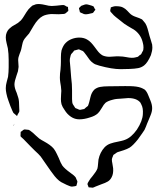

<svg xmlns="http://www.w3.org/2000/svg" viewBox="-20 -738 773 930"><path d="M73 -217Q73 -213 73.5 -206.5Q74 -200 73 -196Q72 -194 69.5 -190Q67 -186 66 -184L63 -177Q62 -176 60.5 -177.5Q59 -179 58 -180Q55 -183 51.5 -185.5Q48 -188 45 -191L40 -201Q36 -209 30 -225Q28 -231 21 -250Q14 -269 11 -285Q8 -299 8 -311Q8 -325 12.5 -341.5Q17 -358 19 -366Q22 -389 22 -412Q22 -418 22 -448Q22 -478 18 -504Q16 -513 12 -529Q8 -545 8 -557Q8 -565 9 -569Q14 -592 31 -604Q37 -610 48.5 -616Q60 -622 67 -627L81 -639Q84 -642 87.5 -647Q91 -652 93 -655Q98 -663 108 -679Q118 -695 129 -704Q136 -711 137 -711Q139 -712 148 -715Q150 -716 153 -717Q156 -718 159 -718Q173 -720 199 -714Q217 -709 231 -709Q240 -709 253.5 -710.5Q267 -712 276 -713Q278 -713 282.5 -713.5Q287 -714 290 -713Q294 -712 297.5 -709.5Q301 -707 303 -706Q307 -706 309 -704Q310 -702 309.5 -700Q309 -698 310 -696L311 -687Q311 -684 306 -681Q299 -674 295 -672Q291 -670 281 -670Q275 -669 264 -669L228 -670Q202 -668 187 -660Q164 -648 143 -613Q124 -581 121 -576Q117 -571 107.5 -560.5Q98 -550 94 -542Q90 -534 87.5 -521Q85 -508 83 -500Q82 -494 75 -477Q68 -460 68 -447Q68 -439 69 -431Q70 -423 70 -414Q70 -411 67 -393Q63 -379 60 -372Q50 -344 50 -329Q50 -312 61 -288Q66 -274 69 -263Q73 -249 73 -217ZM365 -688Q365 -689 363.5 -693Q362 -697 363 -699Q363 -700 367.5 -704Q372 -708 374 -710Q388 -715 391 -716L397 -717Q403 -717 411 -714.5Q419 -712 423 -711Q424 -710 427 -709.5Q430 -709 433 -707Q435 -704 436.5 -700.5Q438 -697 439 -695Q440 -694 441 -693Q442 -692 442 -690Q442 -690 438 -686Q432 -676 429 -675Q427 -674 422.5 -673.5Q418 -673 416 -672Q398 -667 386 -670Q384 -671 381.5 -672.5Q379 -674 375 -675L367 -679Q366 -681 366 -683.5Q366 -686 365 -688ZM717 -214Q717 -198 709.5 -180Q702 -162 700 -157L692 -138Q688 -126 680 -109Q674 -99 648 -63Q624 -33 608 -23Q596 -16 579.5 -10.5Q563 -5 556 -3Q546 -1 536 8Q530 11 529 13Q528 14 527.5 17Q527 20 526 21Q525 23 523.5 27Q522 31 522 33V37Q522 44 524 52L528 77Q530 103 521 120Q514 134 502.5 141Q491 148 470 155L442 166Q432 171 429 171H427L418 170Q410 170 409 169Q408 168 408 166Q408 164 407 163Q407 162 405 158Q403 154 404 152Q404 149 410 140Q415 130 429 114Q447 92 452 78Q454 70 455 55.5Q456 41 457 35Q464 0 487 -25Q499 -37 514.5 -42.5Q530 -48 552 -52Q557 -53 568 -55.5Q579 -58 586 -61Q616 -72 643 -110Q671 -153 672 -186Q674 -214 665 -231L660 -241Q642 -263 601 -263Q596 -263 563 -260Q559 -260 547.5 -259Q536 -258 526 -255Q502 -249 491 -240Q483 -233 473 -215Q461 -195 454 -189Q440 -176 415 -169Q388 -160 364 -160Q342 -160 323.5 -172.5Q305 -185 293 -205Q282 -220 278 -233Q275 -245 275 -258L276 -282L277 -298Q277 -304 275 -320Q274 -325 272 -338.5Q270 -352 270 -362Q270 -382 273 -400Q275 -424 275 -438Q275 -443 275 -461Q275 -479 278 -494Q286 -519 299 -531Q311 -543 328.5 -549.5Q346 -556 364 -556Q385 -556 401 -547Q412 -541 421 -531.5Q430 -522 438 -511Q446 -500 450 -495Q463 -477 478 -469Q493 -463 510 -463Q518 -463 526.5 -464Q535 -465 542 -465H557Q567 -465 574.5 -464Q582 -463 588 -462Q608 -458 618 -458Q630 -458 636 -460L648 -463L657 -471Q663 -474 664 -476L669 -486Q673 -492 674 -496Q675 -500 675 -508Q675 -520 672 -530Q664 -567 635 -590Q629 -595 617.5 -601Q606 -607 599 -612Q584 -620 558 -642Q553 -646 541.5 -655Q530 -664 523 -673Q515 -681 514 -684V-686Q514 -692 516 -696V-700Q516 -702 520 -703.5Q524 -705 525 -705Q533 -708 540 -708Q566 -708 577 -701Q587 -696 595.5 -687Q604 -678 607 -675Q617 -664 633 -658Q649 -652 655 -650L668 -644L675 -636Q685 -626 690 -613Q695 -600 698.5 -586Q702 -572 704 -565Q706 -557 710.5 -544Q715 -531 717 -522Q718 -517 718 -508Q718 -492 711 -471Q695 -434 678 -421Q665 -411 649 -408Q633 -405 608 -404Q593 -403 564 -403Q523 -403 461 -420Q445 -425 440 -427Q421 -437 408 -457Q404 -462 399.5 -469Q395 -476 388 -484Q387 -485 385 -487.5Q383 -490 381 -491Q379 -492 371 -495Q369 -496 366 -497.5Q363 -499 361 -499Q359 -499 350 -496L339 -493L334 -486Q327 -479 325 -476Q322 -471 320 -460Q318 -455 318 -443Q318 -440 321 -410Q325 -355 328 -331Q329 -321 329 -300V-268V-258Q329 -240 333 -233Q335 -229 342 -219Q343 -218 343.5 -216.5Q344 -215 346 -214L354 -211Q356 -210 360.5 -208Q365 -206 368 -206L373 -207Q375 -208 380 -208.5Q385 -209 388 -210L397 -218L406 -225L409 -233Q411 -237 418 -267Q423 -290 437 -304Q449 -314 465.5 -317Q482 -320 505 -320L586 -321Q615 -321 626 -320Q655 -318 672 -309L681 -304Q691 -295 698 -277Q700 -272 708.5 -251.5Q717 -231 717 -214ZM50 -138Q51 -137 50.5 -136.5Q50 -136 49 -136ZM44 -130 49 -136Q48 -135 47 -132Q46 -129 44 -130ZM351 132Q352 134 353.5 137Q355 140 355 142Q355 145 353 151Q352 153 351.5 156.5Q351 160 350 162Q350 162 343 164Q333 166 328 166Q325 166 320.5 164.5Q316 163 314 162Q301 157 292 152Q274 144 266 137Q255 128 244.5 115Q234 102 225 89L209 66L177 20Q168 9 148 -9L127 -30L94 -64L84 -73Q84 -73 80 -77Q79 -80 79.5 -85.5Q80 -91 80 -94V-97Q80 -100 82 -101Q84 -102 85 -102Q93 -110 98 -111H100L110 -110Q116 -110 119 -109Q122 -108 125.5 -105.5Q129 -103 130 -102Q139 -96 153 -82L170 -67Q180 -60 195 -52Q208 -45 220.5 -36Q233 -27 241 -17Q249 -6 255.5 8Q262 22 264 26Q274 52 282 64Q293 79 321 99Q340 112 347 122Q348 124 351 132Z"/></svg>

Font: Rubik-Burned
Style: Regular
Weight: 400
Designer: NaN (generative design), Hubert & Fischer (Rubik source font outlines)
Foundry: NaN, Hubert & Fischer
Version: Version 1.000